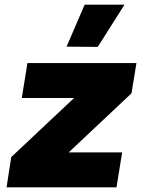

<svg xmlns="http://www.w3.org/2000/svg" viewBox="-20 -799 602 819"><path d="M511 -779 397 -599 264 -600 341 -779ZM477 0H8L28 -129L296 -381H73L97 -530H562L541 -401L273 -149H501Z"/></svg>

Font: Be Vietnam Black
Style: Italic
Weight: 900
Italic angle: -9°
Designer: Lam Bao; Tony Le; Vietanh Nguyen
Foundry: Yellow Type Foundry
Version: Version 5.000